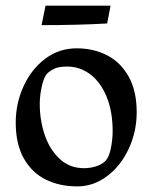

<svg xmlns="http://www.w3.org/2000/svg" viewBox="-20 -647 539 679"><path d="M251 -476.1Q311 -476.1 358.9 -451.4Q406.7 -426.8 435.1 -376Q463.4 -325.2 463.4 -250Q463.4 -181.6 435.3 -121.1Q407.2 -60.5 358.9 -24.2Q310.5 12.2 253.4 12.2Q190.9 12.2 141.8 -12Q92.8 -36.1 64.2 -86.9Q35.6 -137.7 35.6 -213.4Q35.6 -281.2 63.2 -341.8Q90.8 -402.3 139.9 -439.2Q189 -476.1 251 -476.1ZM353 -78.1Q365.7 -90.8 372.1 -122.8Q378.4 -154.8 378.4 -183.1Q378.4 -252.4 357.2 -304.4Q335.9 -356.4 299.3 -384Q262.7 -411.6 217.8 -411.6Q189.9 -411.6 174.3 -405Q158.7 -398.4 146 -386.2Q135.3 -374 127.9 -342Q120.6 -310.1 120.6 -279.3Q120.6 -222.7 137.9 -170.7Q155.3 -118.7 190.7 -85.4Q226.1 -52.2 277.3 -52.2Q299.3 -52.2 319.8 -58.8Q340.3 -65.4 353 -78.1ZM141.1 -627H371.1L358.9 -564Q256.8 -558.1 127 -558.1Z"/></svg>

Font: Vesper Libre
Style: Regular
Weight: 400
Designer: Robert Keller & Kimya Gandhi
Foundry: Mota Italic
Version: Version 1.058